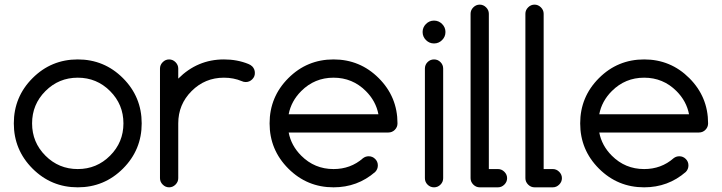

<svg xmlns="http://www.w3.org/2000/svg" viewBox="-20 -801 3087 821"><path d="M450.7 -411.6Q393.6 -468.8 312.5 -468.8Q231.4 -468.8 174.3 -411.6Q117.2 -354.5 117.2 -273.4Q117.2 -192.4 174.3 -135.3Q231.4 -78.1 312.5 -78.1Q393.6 -78.1 450.7 -135.3Q507.8 -192.4 507.8 -273.4Q507.8 -354.5 450.7 -411.6ZM505.9 -466.8Q585.9 -386.7 585.9 -273.4Q585.9 -160.2 505.9 -80.1Q425.8 0 312.5 0Q199.2 0 119.1 -80.1Q39.1 -160.2 39.1 -273.4Q39.1 -386.7 119.1 -466.8Q199.2 -546.9 312.5 -546.9Q425.8 -546.9 505.9 -466.8Z M664.1 -507.8Q664.1 -523.4 675.8 -535.2Q687.5 -546.9 703.1 -546.9Q718.8 -546.9 730.5 -535.2Q742.2 -523.4 742.2 -507.8V-464.8Q824.2 -546.9 937.5 -546.9Q994.6 -546.9 1042.5 -527.3Q1051.3 -523.9 1058.6 -517.1Q1069.8 -505.4 1069.8 -489.3Q1070.3 -473.6 1058.6 -461.9Q1046.9 -450.2 1030.8 -450.2Q1021.5 -450.2 1013.7 -454.1Q979 -468.8 937.5 -468.8Q856.4 -468.8 799.3 -411.6Q742.2 -354.5 742.2 -273.4V-39.1Q742.2 -23.4 730.5 -11.7Q718.8 0 703.1 0Q687.5 0 675.8 -11.7Q664.1 -23.4 664.1 -39.1Z M1556.6 -132.8Q1572.8 -132.8 1584.2 -121.3Q1595.7 -109.9 1595.7 -93.8Q1595.7 -77.6 1584.5 -65.9Q1508.8 0 1406.2 0Q1293 0 1212.9 -80.1Q1132.8 -160.2 1132.8 -273.4Q1132.8 -386.7 1212.9 -466.8Q1293 -546.9 1406.2 -546.9Q1519.5 -546.9 1599.6 -466.8Q1679.7 -386.7 1679.7 -273.4Q1679.7 -257.3 1668.2 -245.8Q1656.7 -234.4 1640.6 -234.4H1214.4Q1225.1 -178.2 1268.1 -135.3Q1325.2 -78.1 1406.2 -78.1Q1479.5 -78.1 1532.2 -124.5Q1543 -132.8 1556.6 -132.8ZM1598.1 -312.5Q1587.4 -368.7 1544.4 -411.6Q1487.3 -468.8 1406.2 -468.8Q1325.2 -468.8 1268.1 -411.6Q1225.1 -368.7 1214.4 -312.5Z M1796.9 -507.8Q1796.9 -523.9 1808.3 -535.4Q1819.8 -546.9 1835.9 -546.9Q1852.1 -546.9 1863.5 -535.4Q1875 -523.9 1875 -507.8V-39.1Q1875 -22.9 1863.5 -11.5Q1852.1 0 1835.9 0Q1819.8 0 1808.3 -11.5Q1796.9 -22.9 1796.9 -39.1ZM1870.4 -698.5Q1884.8 -684.1 1884.8 -664.1Q1884.8 -644 1870.4 -629.6Q1856 -615.2 1835.9 -615.2Q1815.9 -615.2 1801.5 -629.6Q1787.1 -644 1787.1 -664.1Q1787.1 -684.1 1801.5 -698.5Q1815.9 -712.9 1835.9 -712.9Q1856 -712.9 1870.4 -698.5Z M1992.2 -742.2Q1992.2 -757.8 2003.9 -769.5Q2015.6 -781.2 2031.2 -781.2Q2046.9 -781.2 2058.6 -769.5Q2070.3 -757.8 2070.3 -742.2V-78.1H2109.4Q2125 -78.1 2136.7 -66.4Q2148.4 -54.7 2148.4 -39.1Q2148.4 -23.4 2136.7 -11.7Q2125 0 2109.4 0H2031.2Q2015.6 0 2003.9 -11.7Q1992.2 -23.4 1992.2 -39.1Z M2226.6 -742.2Q2226.6 -757.8 2238.3 -769.5Q2250 -781.2 2265.6 -781.2Q2281.2 -781.2 2293 -769.5Q2304.7 -757.8 2304.7 -742.2V-78.1H2343.8Q2359.4 -78.1 2371.1 -66.4Q2382.8 -54.7 2382.8 -39.1Q2382.8 -23.4 2371.1 -11.7Q2359.4 0 2343.8 0H2265.6Q2250 0 2238.3 -11.7Q2226.6 -23.4 2226.6 -39.1Z M2884.8 -132.8Q2900.9 -132.8 2912.4 -121.3Q2923.8 -109.9 2923.8 -93.8Q2923.8 -77.6 2912.6 -65.9Q2836.9 0 2734.4 0Q2621.1 0 2541 -80.1Q2460.9 -160.2 2460.9 -273.4Q2460.9 -386.7 2541 -466.8Q2621.1 -546.9 2734.4 -546.9Q2847.7 -546.9 2927.7 -466.8Q3007.8 -386.7 3007.8 -273.4Q3007.8 -257.3 2996.3 -245.8Q2984.9 -234.4 2968.8 -234.4H2542.5Q2553.2 -178.2 2596.2 -135.3Q2653.3 -78.1 2734.4 -78.1Q2807.6 -78.1 2860.4 -124.5Q2871.1 -132.8 2884.8 -132.8ZM2926.3 -312.5Q2915.5 -368.7 2872.6 -411.6Q2815.4 -468.8 2734.4 -468.8Q2653.3 -468.8 2596.2 -411.6Q2553.2 -368.7 2542.5 -312.5Z"/></svg>

Font: Comfortaa
Style: Regular
Weight: 400
Designer: Johan Aakerlund
Foundry: Johan Aakerlund
Version: Version 2.001; ttfautohint (v1.4.1)